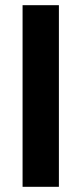

<svg xmlns="http://www.w3.org/2000/svg" viewBox="-20 -720 315 740"><path d="M67 0V-700H207V0Z"/></svg>

Font: DM Sans 18pt ExtraBold
Style: Regular
Weight: 800
Designer: Colophon Foundry, Jonny Pinhorn
Foundry: Colophon Foundry
Version: Version 4.004;gftools[0.9.30]